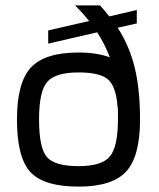

<svg xmlns="http://www.w3.org/2000/svg" viewBox="-20 -685 589 713"><path d="M500 -241Q500 -104 448.5 -48Q397 8 272 8Q143 8 93 -46Q43 -100 43 -241Q43 -378 94.5 -434Q146 -490 272 -490Q306 -490 335 -485.5Q364 -481 388 -472Q379 -495 367.5 -518.5Q356 -542 341 -565L159 -523V-572L311 -607Q299 -622 286 -636.5Q273 -651 259 -665H351Q358 -658 365 -649.5Q372 -641 386 -624L488 -648V-598L417 -582Q461 -514 480.5 -433Q500 -352 500 -241ZM125 -242Q125 -136 154 -102Q183 -68 272 -68Q358 -68 388 -104Q418 -140 418 -242Q418 -263 418 -272.5Q418 -282 417 -289H416Q416 -291 416 -292.5Q416 -294 416 -295Q410 -365 380.5 -390.5Q351 -416 272 -416Q185 -416 155 -380.5Q125 -345 125 -242Z"/></svg>

Font: Blinker
Style: Regular
Weight: 400
Designer: Juergen Huber
Foundry: supertype
Version: Version 1.017;hotconv 1.0.117;makeotfexe 2.5.65602